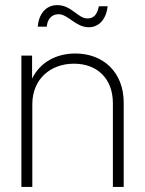

<svg xmlns="http://www.w3.org/2000/svg" viewBox="-20 -734 570 754"><path d="M106.9 -324.7C106.9 -422.9 177.7 -483.9 270.5 -483.9C362.3 -483.9 423.3 -424.8 423.3 -328.6V0H465.8V-330.6C465.8 -451.2 384.8 -523.9 275.9 -523.9C203.6 -523.9 138.7 -491.7 106 -425.3V-515.6H64V0H106.9ZM328.6 -627C369.1 -627 397 -658.7 402.8 -709.5H368.2C361.8 -675.8 347.2 -661.6 323.2 -661.6C285.6 -661.6 261.2 -713.9 204.6 -713.9C159.7 -713.9 131.8 -678.2 128.4 -629.4H163.6C166 -658.2 182.6 -678.2 210 -678.2C247.6 -678.2 276.9 -627 328.6 -627Z"/></svg>

Font: Raveo Display Display ExLight
Style: Regular
Weight: 200
Designer: Jakub Foglar, Rasmus Andersson (Inter)
Foundry: Jakubfoglar.com
Version: Version 1.100;Glyphs 3.2.3 (3260)